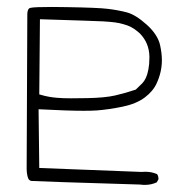

<svg xmlns="http://www.w3.org/2000/svg" viewBox="-20 -536 540 549"><path d="M394 -7.3Q412.6 -7.3 428.2 -14.6L433.1 -23.4Q433.1 -23.9 433.1 -24.4Q433.1 -32.7 429.2 -38.1Q413.6 -44.9 395.5 -44.9Q390.1 -44.9 384.3 -44.4L92.3 -55.7L90.3 -223.6Q175.3 -219.2 218.8 -219.2Q240.2 -219.2 256.8 -220.2Q293 -223.1 331.5 -231.2Q370.1 -239.3 394 -257.3Q418 -275.4 428.2 -298.3Q442.9 -330.6 442.9 -363.8Q442.9 -383.3 438 -405.8Q431.6 -436.5 399.7 -465.3Q367.7 -494.1 342.3 -500.7Q316.9 -507.3 288.1 -510.7Q259.3 -514.2 171.4 -515.6Q146 -516.1 128.9 -516.1Q78.6 -516.1 67.9 -513.7Q64.5 -513.2 62.5 -511.2Q58.1 -506.3 58.1 -494.1Q58.1 -492.7 58.1 -491.7V-491.2L56.2 -51.8Q56.6 -40 58.6 -32.2Q60.5 -24.4 63.5 -21.7Q66.4 -19 69.8 -18.6Q89.4 -17.1 380.4 -8.3Q387.7 -7.3 394 -7.3ZM368.2 -279.8Q337.9 -269.5 308.6 -262.9Q279.3 -256.3 228.5 -255.4Q205.6 -254.9 183.1 -254.9Q160.6 -254.9 144 -256.3Q118.7 -258.3 97.7 -264.6L92.3 -266.1L94.2 -481Q253.4 -476.1 274.9 -474.9Q296.4 -473.6 309.1 -471.9Q321.8 -470.2 333 -466.8Q356 -460.9 373 -446.3L379.9 -440.4Q406.2 -413.6 407.2 -375Q407.2 -373 407.2 -370.6Q407.2 -352.5 404.3 -337.4Q401.4 -322.3 397.2 -313.5Q393.1 -304.7 387.2 -298.3Z"/></svg>

Font: Bakudai
Style: ExtraLight
Weight: 200
Version: Version 1.48